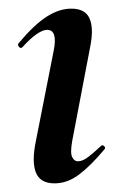

<svg xmlns="http://www.w3.org/2000/svg" viewBox="-20 -415 287 444"><path d="M106 9Q73 9 63 -16Q53 -41 63 -89L104 -297Q114 -346 89 -346Q79 -346 64.5 -336Q50 -326 32 -306Q28 -302 24 -306.5Q20 -311 23 -315Q59 -358 88 -376.5Q117 -395 145 -395Q177 -395 187 -372.5Q197 -350 189 -309L147 -89Q142 -61 147 -51.5Q152 -42 160 -42Q171 -42 184 -52Q197 -62 213 -77Q217 -81 221 -77Q225 -73 221 -69Q190 -32 163 -11.5Q136 9 106 9Z"/></svg>

Font: Cormorant Garamond Light
Style: Bold Italic
Weight: 700
Italic angle: -10°
Version: Version 4.001